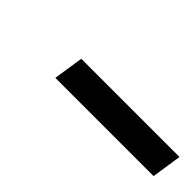

<svg xmlns="http://www.w3.org/2000/svg" viewBox="14 -833 434 434"><g transform="rotate(45 231.0 -616.0)"><path d="M137 -580H451L462 -652H148Z"/></g></svg>

Font: Charger Sport
Style: ExtObl
Weight: 400
Designer: Jasper
Foundry: Cannot Into Space Fonts
Version: Version 1.1